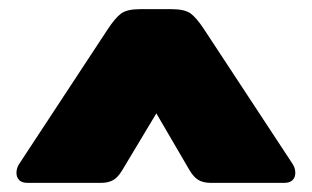

<svg xmlns="http://www.w3.org/2000/svg" viewBox="-20 -739 682 420"><path d="M16 -361Q16 -372 23 -382L215 -674Q232 -700 245 -709.5Q258 -719 287 -719H355Q384 -719 397 -709.5Q410 -700 427 -674L619 -382Q626 -372 626 -361Q626 -351 620 -345Q614 -339 602 -339H441Q425 -339 414.5 -345Q404 -351 395 -366L322 -491L247 -366Q238 -351 227.5 -345Q217 -339 201 -339H40Q28 -339 22 -345Q16 -351 16 -361Z"/></svg>

Font: Mitr
Style: Bold
Weight: 700
Designer: Thanarat Vachiruckul
Foundry: Cadson Demak
Version: Version 1.003